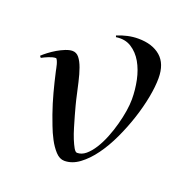

<svg xmlns="http://www.w3.org/2000/svg" viewBox="-92 -446 508 537"><g transform="rotate(20 161.5 -178.0)"><path d="M323.2 -289.1Q323.2 -264.2 317.1 -231.9Q311 -199.7 299.8 -165.5Q288.6 -131.3 273.2 -98.4Q257.8 -65.4 239 -39.6Q220.2 -13.7 198.7 2.2Q177.2 18.1 154.3 18.1Q140.1 18.1 127.9 4.9Q115.7 -8.3 106.2 -26.4Q96.7 -44.4 89.8 -63Q83 -81.5 79.1 -91.8Q68.8 -121.1 61 -150.4Q53.2 -179.7 46.4 -210Q45.9 -211.9 44.9 -217.5Q43.9 -223.1 42.2 -229Q40.5 -234.9 38.3 -239.5Q36.1 -244.1 34.2 -244.1Q29.8 -244.1 24.2 -242.7Q18.6 -241.2 13.2 -239Q7.8 -236.8 2.7 -234.4Q-2.4 -231.9 -5.9 -230L-9.8 -234.9Q-3.9 -240.7 6.3 -248.5Q16.6 -256.3 27.8 -262.9Q39.1 -269.5 50.8 -274.2Q62.5 -278.8 71.3 -278.8Q83 -278.8 91.1 -268.8Q99.1 -258.8 105.2 -241.9Q111.3 -225.1 116.5 -202.1Q121.6 -179.2 127.4 -153.8Q128.4 -149.9 131.3 -138.2Q134.3 -126.5 138.7 -111.1Q143.1 -95.7 148.2 -78.6Q153.3 -61.5 158.9 -47.6Q164.6 -33.7 169.9 -24.4Q175.3 -15.1 180.2 -15.1Q193.8 -15.1 205.8 -25.1Q217.8 -35.2 228.3 -51.8Q238.8 -68.4 247.1 -89.1Q255.4 -109.9 261.2 -131.3Q267.1 -152.8 270.3 -172.9Q273.4 -192.9 273.4 -208Q273.4 -236.3 267.6 -264.4Q261.7 -292.5 249.3 -314.2Q236.8 -335.9 217.5 -348.1Q198.2 -360.4 171.9 -356.4L170.4 -360.8Q185.5 -367.2 201.2 -370.6Q216.8 -374 232.4 -374Q274.4 -374 298.8 -353Q323.2 -332 323.2 -289.1Z"/></g></svg>

Font: Montez
Style: Regular
Weight: 400
Designer: Astigmatic (AOETI)
Foundry: Astigmatic (AOETI)
Version: Version 1.001